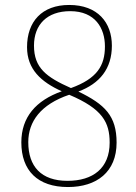

<svg xmlns="http://www.w3.org/2000/svg" viewBox="-20 -744 550 774"><path d="M254 10C370 10 450 -51 450 -169C450 -277 403 -323 296 -375C382 -407 431 -467 431 -560C431 -653 374 -724 259 -724C149 -724 89 -657 89 -554C89 -465 145 -414 229 -376C125 -339 66 -272 66 -170C66 -57 131 10 254 10ZM266 -389C167 -433 117 -470 117 -560C117 -644 169 -699 263 -699C364 -699 403 -630 403 -557C403 -479 371 -427 266 -389ZM252 -15C146 -15 94 -73 94 -171C94 -254 144 -323 259 -362C394 -305 422 -250 422 -169C422 -66 355 -15 252 -15Z"/></svg>

Font: Noto Serif Tamil SemiCondensed Thin
Style: Regular
Weight: 100
Width: 4
Designer: Indian Type Foundry, Tom Grace, and the Monotype Design Team
Foundry: Monotype Imaging Inc.
Version: Version 2.004